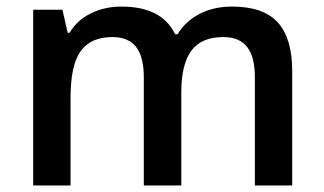

<svg xmlns="http://www.w3.org/2000/svg" viewBox="-20 -570 996 590"><path d="M537.1 0H421.9V-333Q421.9 -395 398.4 -425.5Q375 -456.1 325.2 -456.1Q258.8 -456.1 227.8 -412.8Q196.8 -369.6 196.8 -269V0H82V-540H171.9L188 -469.2H193.8Q216.3 -507.8 259 -528.8Q301.8 -549.8 353 -549.8Q477.5 -549.8 518.1 -464.8H525.9Q549.8 -504.9 593.3 -527.3Q636.7 -549.8 692.9 -549.8Q789.6 -549.8 833.7 -501Q877.9 -452.1 877.9 -352.1V0H763.2V-333Q763.2 -395 739.5 -425.5Q715.8 -456.1 666 -456.1Q599.1 -456.1 568.1 -414.3Q537.1 -372.6 537.1 -286.1Z"/></svg>

Font: f2_44652          
Style: Regular
Weight: 600
Foundry: Ascender Corporation
Version: Version 1.10